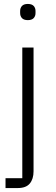

<svg xmlns="http://www.w3.org/2000/svg" viewBox="-20 -753 283 973"><path d="M93 -512H150V115Q150 154 131 177Q112 200 70 200H8V150H93ZM121 -651Q101 -651 91.5 -661Q82 -671 82 -687V-697Q82 -713 91.5 -723Q101 -733 121 -733Q141 -733 150.5 -723Q160 -713 160 -697V-687Q160 -671 150.5 -661Q141 -651 121 -651Z"/></svg>

Font: IBM Plex Sans Thai Light
Style: Regular
Weight: 300
Designer: Mike Abbink, Paul van der Laan, Pieter van Rosmalen, Ben Mitchell, Mark Frömberg
Foundry: Bold Monday
Version: Version 1.2